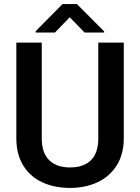

<svg xmlns="http://www.w3.org/2000/svg" viewBox="-20 -922 693 952"><path d="M61 0ZM593.8 -236.8Q593.8 -157.7 558.8 -102.1Q523.9 -46.4 463.4 -18.3Q402.8 9.8 327.1 9.8Q249.5 9.8 189.2 -18.3Q128.9 -46.4 95 -101.8Q61 -157.2 61 -236.8V-710.9H187V-236.8Q187 -163.6 223.9 -127.7Q260.7 -91.8 327.1 -91.8Q394.5 -91.8 430.9 -127.4Q467.3 -163.1 467.3 -236.8V-710.9H593.8ZM496.6 -760.7H399.4L325.7 -836.4L252.4 -760.7H156.7V-767.1L290 -901.9H361.3L496.6 -766.1Z"/></svg>

Font: Heebo Medium
Style: Regular
Weight: 500
Designer: Oded Ezer
Foundry: Meir Sadan
Version: Version 2.001; ttfautohint (v1.5.14-ce02) -l 8 -r 50 -G 200 